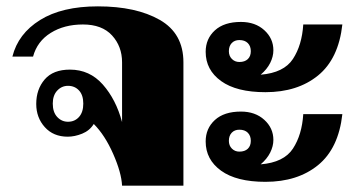

<svg xmlns="http://www.w3.org/2000/svg" viewBox="-20 -584 1121 604"><path d="M275 -194Q262 -173 238.5 -163.5Q215 -154 193 -154Q148 -154 121 -184Q94 -214 94 -257Q94 -303 120.5 -334Q147 -365 200 -365Q262 -365 303.5 -318Q345 -271 364 -200V-388Q364 -438 332.5 -472.5Q301 -507 241 -507Q182 -507 139.5 -480.5Q97 -454 84 -406H19Q37 -478 106 -521Q175 -564 288 -564Q408 -564 482.5 -521.5Q557 -479 557 -388V0H364Q362 -41 336 -100Q310 -159 275 -194ZM242 -258Q242 -285 228.5 -299.5Q215 -314 194 -314Q174 -314 160 -299Q146 -284 146 -258Q146 -231 160 -216Q174 -201 194 -201Q215 -201 228.5 -216Q242 -231 242 -258Z M738 -515Q783 -515 811.5 -489Q840 -463 840 -426Q840 -406 830 -386Q820 -366 800 -349Q873 -355 901.5 -398.5Q930 -442 934 -507H1057Q1045 -399 980.5 -346.5Q916 -294 815 -294Q724 -294 675.5 -329Q627 -364 627 -421Q627 -462 656 -488.5Q685 -515 738 -515ZM733 -389Q750 -389 759.5 -398Q769 -407 769 -423Q769 -439 759.5 -448.5Q750 -458 733 -458Q718 -458 709 -448.5Q700 -439 700 -423Q700 -408 709.5 -398.5Q719 -389 733 -389ZM738 -233Q783 -233 811.5 -207Q840 -181 840 -144Q840 -124 830 -104Q820 -84 800 -67Q873 -73 901.5 -116.5Q930 -160 934 -225H1057Q1045 -117 980.5 -64.5Q916 -12 815 -12Q724 -12 675.5 -47Q627 -82 627 -139Q627 -180 656 -206.5Q685 -233 738 -233ZM733 -107Q750 -107 759.5 -116Q769 -125 769 -141Q769 -157 759.5 -166.5Q750 -176 733 -176Q718 -176 709 -166.5Q700 -157 700 -141Q700 -126 709.5 -116.5Q719 -107 733 -107Z"/></svg>

Font: Trirong Black
Style: Regular
Weight: 900
Designer: Katatrad Team
Foundry: CadsonDemak
Version: Version 1.001